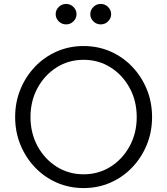

<svg xmlns="http://www.w3.org/2000/svg" viewBox="-20 -945 850 976"><path d="M405 11Q332 11 269 -16.5Q206 -44 158.5 -93.5Q111 -143 84 -208.5Q57 -274 57 -350Q57 -426 84 -491.5Q111 -557 158.5 -606.5Q206 -656 269 -683.5Q332 -711 405 -711Q478 -711 541 -683.5Q604 -656 651.5 -606.5Q699 -557 726 -491.5Q753 -426 753 -350Q753 -274 726 -208.5Q699 -143 651.5 -93.5Q604 -44 541 -16.5Q478 11 405 11ZM405 -59Q481 -59 542 -97.5Q603 -136 639 -202Q675 -268 675 -350Q675 -432 639 -498Q603 -564 542 -602.5Q481 -641 405 -641Q329 -641 268 -602.5Q207 -564 171 -498Q135 -432 135 -350Q135 -268 171 -202Q207 -136 268 -97.5Q329 -59 405 -59ZM316 -821Q294 -821 278.5 -836.5Q263 -852 263 -873Q263 -894 278.5 -909.5Q294 -925 316 -925Q338 -925 353.5 -909.5Q369 -894 369 -873Q369 -852 353.5 -836.5Q338 -821 316 -821ZM492 -821Q470 -821 454.5 -836.5Q439 -852 439 -873Q439 -894 454.5 -909.5Q470 -925 492 -925Q514 -925 529.5 -909.5Q545 -894 545 -873Q545 -852 529.5 -836.5Q514 -821 492 -821Z"/></svg>

Font: Red Hat Text VF
Style: Regular
Weight: 400
Designer: Pentagram, MCKL
Foundry: Pentagram, MCKL
Version: Version 1.023